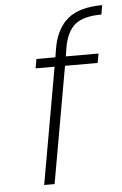

<svg xmlns="http://www.w3.org/2000/svg" viewBox="-54 -788 526 826"><g transform="rotate(-5 209.5 -374.5)"><path d="M378 -503H237L148 0H103L192 -503H110L117 -543H199L205 -581Q220 -666 270.5 -707.5Q321 -749 419 -749L412 -709Q334 -709 298 -679Q262 -649 250 -581L244 -543H385Z"/></g></svg>

Font: Fz Poppins ExtLt
Style: Italic
Weight: 200
Italic angle: -10°
Designer: Ninad Kale (Devanagari), Jonny Pinhorn (Latin)
Foundry: Indian Type Foundry
Version: Vit hóa bi Vntype.Com & FontZin.Com